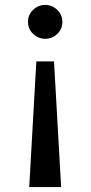

<svg xmlns="http://www.w3.org/2000/svg" viewBox="-20 -529 369 782"><path d="M94 -440Q94 -469 115 -489Q136 -509 164 -509Q192 -509 213 -489Q234 -469 234 -440Q234 -411 213.5 -391Q193 -371 164 -371Q136 -371 115 -391Q94 -411 94 -440ZM229 233H99L128 -279H200Z"/></svg>

Font: Rosario SemiBold
Style: Regular
Weight: 600
Designer: Hector Gatti
Foundry: Omnibus Type
Version: Version 1.101; ttfautohint (v1.8.1.43-b0c9)